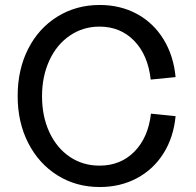

<svg xmlns="http://www.w3.org/2000/svg" viewBox="-20 -736 787 772"><path d="M51 -350Q51 -456 93 -539Q135 -622 210.5 -669Q286 -716 381 -716Q464 -716 530.5 -680Q597 -644 637.5 -578Q678 -512 686 -426L586 -416Q575 -515 519.5 -572Q464 -629 380 -629Q314 -629 261 -593Q208 -557 178.5 -493Q149 -429 149 -349Q149 -268 178.5 -204.5Q208 -141 260.5 -105.5Q313 -70 380 -70Q465 -70 520.5 -126.5Q576 -183 587 -279L686 -269Q678 -184 637.5 -119.5Q597 -55 530.5 -19.5Q464 16 381 16Q286 16 211 -31Q136 -78 93.5 -161Q51 -244 51 -350Z"/></svg>

Font: MedMera Sans Display
Style: Regular
Weight: 500
Designer: Kasper Nordkvist
Foundry: UNCUT.wtf
Version: Version 1.300